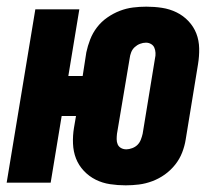

<svg xmlns="http://www.w3.org/2000/svg" viewBox="-30 -548 650 576"><path d="M347 8Q323 8 300 4.5Q277 1 257 -9Q237 -19 221.5 -35.5Q206 -52 198 -72.5Q190 -93 189 -117Q188 -141 192 -165L198 -200H155L122 0H-10L76 -520H208L175 -320H218L229 -391Q233 -410 240.5 -429.5Q248 -449 261 -466Q274 -483 292 -495.5Q310 -508 329.5 -515.5Q349 -523 369 -525.5Q389 -528 409 -528Q409 -528 409 -528Q409 -528 409 -528Q433 -528 456 -524.5Q479 -521 499.5 -511Q520 -501 535.5 -484.5Q551 -468 559 -447.5Q567 -427 567.5 -403Q568 -379 564 -355L527 -129Q524 -110 516.5 -90.5Q509 -71 495.5 -54Q482 -37 464.5 -24.5Q447 -12 427 -4.5Q407 3 387 5.5Q367 8 347 8Q347 8 347 8Q347 8 347 8ZM349 -100Q357 -100 366.5 -103.5Q376 -107 382.5 -113.5Q389 -120 392.5 -129Q396 -138 398 -147L435 -373Q437 -381 436.5 -389.5Q436 -398 433 -405Q430 -412 423 -416Q416 -420 408 -420Q399 -420 390 -416.5Q381 -413 374 -406.5Q367 -400 363.5 -391Q360 -382 359 -373L321 -147Q320 -139 320 -130.5Q320 -122 323 -115Q326 -108 333 -104Q340 -100 349 -100Z"/></svg>

Font: Iosevka SS04 Heavy Extended
Style: Italic
Weight: 900
Width: 7
Italic angle: -9°
Monospace: yes
Designer: Belleve Invis
Foundry: Belleve Invis
Version: Version 19.0.0; ttfautohint (v1.8.4)